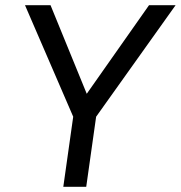

<svg xmlns="http://www.w3.org/2000/svg" viewBox="-20 -717 694 737"><path d="M223 0 261 -269 76 -697H174L313 -357L552 -697H654L349 -269L311 0Z"/></svg>

Font: Hanken Grotesk
Style: Italic
Weight: 400
Italic angle: -8°
Designer: Alfredo Marco Pradil
Foundry: Hanken Design Co.
Version: Version 3.013